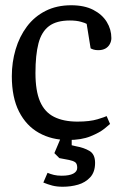

<svg xmlns="http://www.w3.org/2000/svg" viewBox="-20 -524 479 731"><path d="M239 9Q177 9 128.5 -18Q80 -45 52.5 -99Q25 -153 25 -234Q25 -287 39.5 -336Q54 -385 82.5 -423Q111 -461 153.5 -482.5Q196 -504 251 -504Q301 -504 335 -486.5Q369 -469 386.5 -440.5Q404 -412 404 -379Q404 -367 398 -356Q392 -345 381 -339Q370 -333 354 -333Q343 -333 335.5 -335.5Q328 -338 325 -340L310 -433Q306 -436 288.5 -441Q271 -446 246 -446Q195 -446 166.5 -424.5Q138 -403 126.5 -359Q115 -315 115 -246Q115 -178 132.5 -137.5Q150 -97 186 -79Q222 -61 275 -61Q322 -61 351.5 -70Q381 -79 386 -82L399 -52Q396 -49 377.5 -34Q359 -19 324.5 -5Q290 9 239 9ZM219 187Q196 187 179 182.5Q162 178 145 171L161 134Q173 139 185.5 142Q198 145 215 145Q244 145 259 137Q274 129 274 115Q274 99 266 93.5Q258 88 243 85L206 78L187 59L212 0H253V29L270 33Q299 38 320.5 50.5Q342 63 342 96Q342 131 323.5 151Q305 171 277.5 179Q250 187 219 187Z"/></svg>

Font: Faustina Light
Style: Regular
Weight: 400
Version: Version 1.200